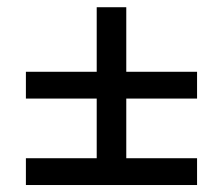

<svg xmlns="http://www.w3.org/2000/svg" viewBox="-20 -618 626 539"><path d="M52.7 -341.3H251.5V-173.8H52.7V-98.6H533.2V-173.8H334.5V-341.3H533.2V-416.5H334.5V-597.7H251.5V-416.5H52.7Z"/></svg>

Font: Cascadia Mono PL SemiLight
Style: Regular
Weight: 350
Monospace: yes
Designer: Aaron Bell
Foundry: Saja Typeworks
Version: Version 2404.023